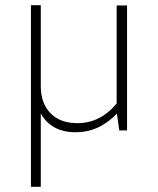

<svg xmlns="http://www.w3.org/2000/svg" viewBox="-20 -502 608 739"><path d="M99 217V-482H137V-171Q137 -104 174.5 -66Q212 -28 277 -28Q367 -28 429 -104V-481H469V0H439L430 -65Q362 7 271 7Q178 7 137 -65V217Z"/></svg>

Font: Cantarell Light
Style: Regular
Weight: 300
Designer: Dave Crossland, Nikolaus Waxweiler, Florian Fecher, Jacques Le Bailly, Eben Sorkin, Alexei Vanyashin, Alexios Zavras, Em
Version: Version 0.303